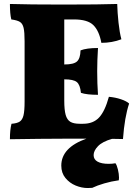

<svg xmlns="http://www.w3.org/2000/svg" viewBox="-20 -699 686 968"><path d="M452 83Q452 105 472 116Q492 127 528 127Q547 127 562 124Q569 133 574.5 155.5Q580 178 580 197Q580 206 579 210Q542 215 506 225.5Q470 236 445 248Q435 249 422 249Q392 249 361.5 236.5Q331 224 310 198.5Q289 173 289 136Q289 45 416 0H339Q268 0 178 1Q88 2 30 3Q30 -45 38 -75Q66 -77 79.5 -86Q93 -95 98.5 -117.5Q104 -140 104 -187V-491Q104 -537 99 -558.5Q94 -580 80.5 -588.5Q67 -597 37 -601Q30 -629 30 -679Q123 -676 301 -676Q487 -676 571 -679Q572 -636 577.5 -585Q583 -534 592 -501Q545 -483 491 -483Q480 -543 451 -572Q422 -601 353 -601H304V-374H305Q352 -374 368.5 -389.5Q385 -405 386 -445Q417 -457 474 -457Q470 -393 470 -340Q470 -279 474 -221Q417 -221 388 -231Q384 -272 367 -285.5Q350 -299 305 -299H304V-192Q304 -145 311 -120Q318 -95 334.5 -85Q351 -75 382 -75H399Q450 -75 479.5 -106.5Q509 -138 529 -211Q562 -208 590 -198.5Q618 -189 631 -177Q608 -108 600 2L545 1Q496 15 474 38Q452 61 452 83Z"/></svg>

Font: Vollkorn SC Black
Style: Regular
Weight: 900
Designer: Friedrich Althausen
Foundry: Friedrich Althausen
Version: Version 4.015